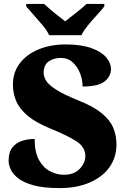

<svg xmlns="http://www.w3.org/2000/svg" viewBox="-20 -951 645 981"><path d="M284 10Q203 10 152 -4Q101 -18 73 -40Q45 -62 34.5 -86Q24 -110 24 -129Q24 -174 43.5 -198Q63 -222 93 -231.5Q123 -241 157 -241Q157 -173 179.5 -133Q202 -93 236.5 -75.5Q271 -58 306 -58Q359 -58 387.5 -88.5Q416 -119 416 -153Q416 -201 368.5 -230.5Q321 -260 240 -293Q164 -324 122 -359Q80 -394 63 -434Q46 -474 46 -518Q46 -582 81.5 -628Q117 -674 178 -699Q239 -724 315 -724Q396 -724 447.5 -705Q499 -686 523 -657.5Q547 -629 547 -598Q547 -561 514.5 -535Q482 -509 402 -509Q402 -543 389 -576.5Q376 -610 351.5 -632.5Q327 -655 291 -655Q254 -655 228.5 -637Q203 -619 203 -579Q203 -559 216 -538Q229 -517 267.5 -492.5Q306 -468 380 -438Q456 -408 498.5 -373.5Q541 -339 558 -299.5Q575 -260 575 -212Q575 -147 539.5 -97Q504 -47 438.5 -18.5Q373 10 284 10ZM231 -771Q221 -794 199 -820.5Q177 -847 153.5 -873Q130 -899 114 -918V-931H205Q216 -921 235.5 -904Q255 -887 276.5 -870.5Q298 -854 313 -842Q328 -854 349.5 -870.5Q371 -887 391.5 -904Q412 -921 422 -931H513V-918Q498 -899 474 -873Q450 -847 428.5 -820.5Q407 -794 396 -771Z"/></svg>

Font: Noto Serif Telugu Black
Style: Regular
Weight: 900
Designer: Jelle Bosma - Monotype Design Team
Foundry: Monotype Imaging Inc.
Version: Version 2.005; ttfautohint (v1.8.4.7-5d5b)